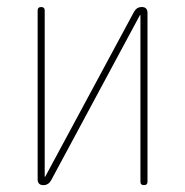

<svg xmlns="http://www.w3.org/2000/svg" viewBox="-20 -540 540 560"><path d="M106.4 0Q90.8 0 89.8 -15.6V-509.8Q89.8 -519.5 100.1 -519.5Q110.4 -519.5 110.4 -509.8V-25.4Q110.4 -24.4 111.3 -24.4Q112.3 -24.4 112.3 -25.4L371.1 -505.9Q378.9 -519.5 393.6 -519.5Q409.2 -519.5 410.2 -503.9V-9.8Q410.2 0 399.9 0Q389.6 0 389.6 -9.8V-495.1Q389.6 -496.1 388.7 -496.1Q387.7 -496.1 387.7 -495.1L128.9 -13.7Q121.1 0 106.4 0Z"/></svg>

Font: Rounded-X Mgen+ 1m thin
Style: Regular
Weight: 100
Designer: [Source Han Sans]
Ryoko NISHIZUKA  (kana & ideographs); Paul D. Hunt (Latin, Greek & Cyrillic); Wenlong ZHANG  (bopomofo
Version: Version 1.059.20150602